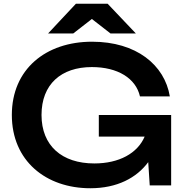

<svg xmlns="http://www.w3.org/2000/svg" viewBox="-20 -987 992 1022"><path d="M482 -117C310 -117 201 -211 201 -375C201 -538 305 -630 469 -630C607 -630 703 -570 725 -474H884C856 -642 705 -765 470 -765C224 -765 43 -619 43 -375C43 -131 224 15 461 15C603 15 707 -40 769 -124L777 0H891V-375H506V-260H750C712 -171 614 -117 482 -117ZM236 -809H370L469 -886L568 -809H703L553 -967H384Z"/></svg>

Font: Bounded Med
Style: Regular
Weight: 500
Designer: Vlad Churkin
Version: Version 3.0